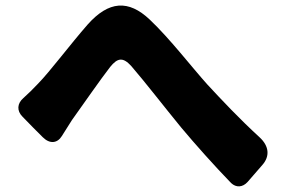

<svg xmlns="http://www.w3.org/2000/svg" viewBox="-20 -691 1020 683"><path d="M894 -82 914 -105C940 -135 938 -171 903 -203C830 -270 771 -333 718 -390C663 -451 584 -554 513 -621C437 -693 367 -688 292 -604C229 -532 158 -437 116 -394C97 -374 80 -357 63 -342C41 -323 39 -297 60 -276L99 -236L132 -203C157 -178 184 -181 200 -207C212 -226 224 -245 236 -264C274 -317 337 -408 372 -453C398 -485 417 -489 447 -456C493 -403 565 -310 624 -238C675 -177 742 -102 802 -40C820 -23 843 -24 861 -44Z"/></svg>

Font: GenSenRounded2 TW H
Style: Regular
Weight: 900
Version: Version 2.100;PS 2.1;hotconv 16.6.51;makeotf.lib2.5.65220 DE